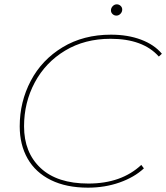

<svg xmlns="http://www.w3.org/2000/svg" viewBox="-20 -863 767 886"><path d="M71 -280Q71 -393 122 -490Q173 -587 269 -645Q365 -703 492 -703Q570 -703 631 -680Q692 -657 727 -615L713 -602Q640 -684 490 -684Q371 -684 280.5 -629.5Q190 -575 140.5 -482.5Q91 -390 91 -280Q91 -159 167.5 -87.5Q244 -16 388 -16Q540 -16 632 -102L644 -86Q600 -45 532 -21Q464 3 386 3Q286 3 215 -32Q144 -67 107.5 -131Q71 -195 71 -280ZM492 -815Q492 -826 500 -834.5Q508 -843 519 -843Q529 -843 536.5 -836Q544 -829 544 -819Q544 -808 536 -799.5Q528 -791 517 -791Q507 -791 499.5 -798Q492 -805 492 -815Z"/></svg>

Font: Montserrat Alternates Thin
Style: Italic
Weight: 250
Italic angle: -11.3°
Designer: Julieta Ulanovsky
Foundry: Julieta Ulanovsky
Version: Version 7.200